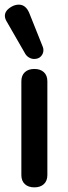

<svg xmlns="http://www.w3.org/2000/svg" viewBox="-20 -797 295 827"><path d="M72 -43V-447Q72 -472 87 -486Q102 -500 128 -500Q154 -500 169 -486Q184 -472 184 -447V-43Q184 -18 169 -4Q154 10 128 10Q102 10 87 -4Q72 -18 72 -43ZM89 -565 9 -704Q1 -717 1 -729Q1 -753 33 -770Q47 -777 61 -777Q91 -777 106 -741L164 -596Q167 -589 167 -581Q167 -566 156.5 -554.5Q146 -543 127 -543Q116 -543 105.5 -549Q95 -555 89 -565Z"/></svg>

Font: Kodchasan SemiBold
Style: Regular
Weight: 600
Version: Version 1.000; ttfautohint (v1.6)